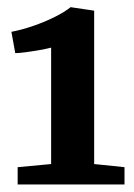

<svg xmlns="http://www.w3.org/2000/svg" viewBox="-20 -924 363 522"><path d="M119 -478V-794.5Q108 -791.5 88.2 -788Q68.5 -784.5 49.5 -782Q30.5 -779.5 21.5 -779.5L11 -837.5Q40 -843 71 -853.8Q102 -864.5 129 -878Q156 -891.5 172 -904.5L236 -895V-478L318.5 -469.5V-422.5H28V-469.5Z"/></svg>

Font: Merriweather 36pt ExtraBold
Style: Regular
Weight: 800
Designer: Eben Sorkin
Foundry: Eben Sorkin
Version: Version 2.100